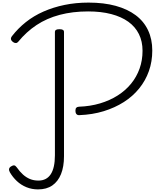

<svg xmlns="http://www.w3.org/2000/svg" viewBox="-20 -1440 1259 1479"><path d="M591 -553Q577 -552 569 -561Q561 -570 561 -586Q561 -603 567.5 -610Q574 -617 588 -618Q675 -621 750.5 -643.5Q826 -666 886.5 -704.5Q947 -743 989.5 -795Q1032 -847 1055 -911Q1078 -975 1078 -1049Q1078 -1121 1050 -1177.5Q1022 -1234 968.5 -1272.5Q915 -1311 837 -1331.5Q759 -1352 659 -1352Q539 -1352 439.5 -1325.5Q340 -1299 261.5 -1247Q183 -1195 120 -1118Q113 -1109 102 -1108.5Q91 -1108 79 -1117Q66 -1127 64.5 -1138.5Q63 -1150 71 -1160Q118 -1221 179 -1269.5Q240 -1318 315 -1351Q390 -1384 477 -1402Q564 -1420 662 -1420Q780 -1420 871 -1395Q962 -1370 1025 -1323Q1088 -1276 1120.5 -1207Q1153 -1138 1153 -1051Q1153 -966 1127 -892.5Q1101 -819 1052 -758.5Q1003 -698 934 -654Q865 -610 779 -583.5Q693 -557 591 -553ZM273 19Q225 19 183.5 2Q142 -15 110 -45Q78 -75 56 -113Q48 -127 50 -138.5Q52 -150 65 -158Q79 -167 89 -166Q99 -165 109 -151Q132 -118 157 -95.5Q182 -73 211 -61Q240 -49 276 -49Q339 -49 371 -98Q403 -147 403 -244V-1192Q403 -1205 411.5 -1210Q420 -1215 438 -1215Q456 -1215 464.5 -1210Q473 -1205 473 -1193V-237Q473 -156 450 -99Q427 -42 383 -11.5Q339 19 273 19Z"/></svg>

Font: Playwrite BE WAL Light
Style: Regular
Weight: 300
Version: Version 1.002